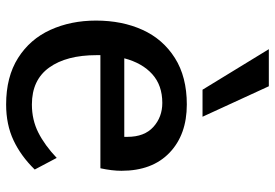

<svg xmlns="http://www.w3.org/2000/svg" viewBox="-152 -708 876 611"><g transform="rotate(90 285.5 -402.0)"><path d="M45 0ZM482 -145 519 -75Q476 -31 426 -7.5Q376 16 312 16Q224 16 164 -22Q104 -60 74.5 -125Q45 -190 45 -270Q45 -353 74.5 -418Q104 -483 164 -521Q224 -559 312 -559Q408 -559 465.5 -504Q523 -449 523 -351Q523 -321 515 -284H155V-272Q155 -176 194.5 -121Q234 -66 312 -66Q361 -66 401.5 -86.5Q442 -107 482 -145ZM165 -360H415V-370Q415 -424 383.5 -452.5Q352 -481 307 -481Q251 -481 215.5 -449Q180 -417 165 -360ZM136 -820H254L351 -609H265Z"/></g></svg>

Font: Martel Sans SemiBold
Style: Regular
Weight: 600
Designer: Dan Reynolds and Mathieu Réguer
Foundry: Dan Reynolds and Mathieu Réguer
Version: Version 1.002; ttfautohint (v1.1) -l 5 -r 5 -G 72 -x 0 -D la